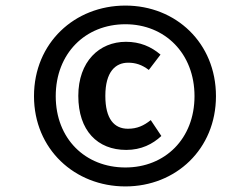

<svg xmlns="http://www.w3.org/2000/svg" viewBox="-20 -778 850 689"><path d="M430 -758C248 -758 102 -624 102 -433C102 -243 248 -109 430 -109C611 -109 755 -243 755 -433C755 -624 611 -758 430 -758ZM430 -691C572 -691 678 -586 678 -433C678 -280 572 -177 430 -177C286 -177 180 -280 180 -433C180 -586 286 -691 430 -691ZM432 -628C336 -628 261 -557 261 -434C261 -309 330 -240 433 -240C487 -240 528 -261 559 -290L521 -347C496 -327 472 -316 439 -316C390 -316 358 -351 358 -434C358 -520 394 -553 440 -553C466 -553 489 -546 514 -527L556 -582C522 -611 482 -628 432 -628Z"/></svg>

Font: Fira Sans Medium
Style: Italic
Weight: 500
Italic angle: -8°
Designer: bBox Type GmbH & Carrois Corporate GbR & Edenspiekermann AG
Foundry: bBox Type GmbH & Carrois Corporate GbR & Edenspiekermann AG
Version: Version 4.301;PS 004.301;hotconv 1.0.88;makeotf.lib2.5.64775